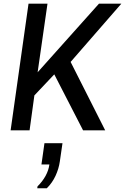

<svg xmlns="http://www.w3.org/2000/svg" viewBox="-20 -706 677 1040"><path d="M37.5 0 134.5 -686H237.2L177 -267.2L148.5 -275L516 -686H637.2L362.5 -370.5L549.8 0H430L274 -303.2L166.2 -189.2L140.2 0ZM181.8 313.8 183.2 303.5Q210.2 277 226.9 246.5Q243.5 216 247.5 185H204.5L220.8 69.5H318.5L304 169.2Q298.5 207.8 280.9 246.1Q263.2 284.5 233.5 313.8Z"/></svg>

Font: Chivo Mono Medium
Style: Italic
Weight: 500
Italic angle: -8.05°
Monospace: yes
Designer: Hector Gatti
Foundry: Omnibus-Type
Version: Version 1.008